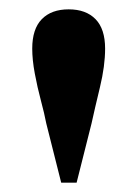

<svg xmlns="http://www.w3.org/2000/svg" viewBox="-20 -871 294 411"><path d="M127 -851Q164 -851 184.5 -830Q205 -809 205 -767Q205 -730 194 -684.5Q183 -639 176 -607L144 -480H111L79 -607Q75 -628 67.5 -656Q60 -684 54.5 -713.5Q49 -743 49 -767Q49 -809 69.5 -830Q90 -851 127 -851Z"/></svg>

Font: Early Summer Mincho Heavy
Style: Regular
Weight: 900
Designer: GuiWonder
Version: Version 1.002